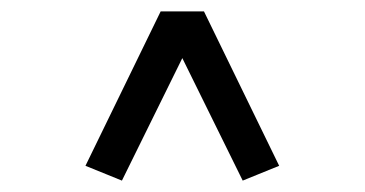

<svg xmlns="http://www.w3.org/2000/svg" viewBox="-20 -707 640 337"><path d="M130 -416 262 -687H338L470 -416L406 -390L300 -605L194 -390Z"/></svg>

Font: Wittgenstein
Style: Regular
Weight: 400
Designer: Jörg Drees
Foundry: Jörg Drees
Version: Version 1.003;Glyphs 3.1.2 (3151)